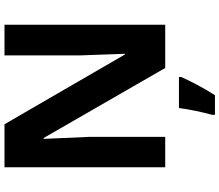

<svg xmlns="http://www.w3.org/2000/svg" viewBox="-81 -673 975 853"><g transform="rotate(-90 406.5 -246.5)"><path d="M723 0V-714H587V-376C589 -310 592 -245 594 -179H591L281 -714H90V0H225V-336C222 -404 219 -472 216 -540H220L531 0ZM491 71V61H353C348 104 334 169 323 208V221H410C444 168 471 115 491 71Z"/></g></svg>

Font: Noto Sans Adlam
Style: Bold
Weight: 700
Designer: Mark Jamra, Neil Patel
Foundry: JamraPatel LLC
Version: Version 3.001